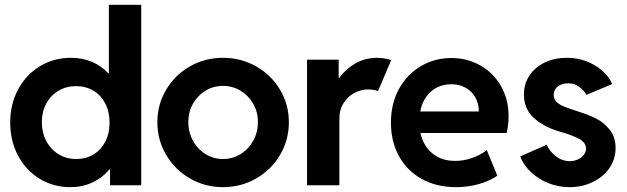

<svg xmlns="http://www.w3.org/2000/svg" viewBox="-20 -772 2612 800"><path d="M438.5 0V-66.4H436Q406.2 -30.8 364.7 -11.5Q323.2 7.8 272.5 7.8Q202.6 7.8 145.3 -27.1Q87.9 -62 55.2 -123.5Q22.5 -185.1 22.5 -261.7Q22.5 -338.4 55.9 -400.1Q89.4 -461.9 147.2 -496.6Q205.1 -531.2 275.4 -531.2Q323.2 -531.2 362.5 -514.6Q401.9 -498 430.7 -466.8H433.6V-752H568.4V0ZM436.5 -260.7Q436.5 -306.2 418.7 -340.8Q400.9 -375.5 369.1 -394.3Q337.4 -413.1 296.9 -413.1Q256.3 -413.1 223.9 -394Q191.4 -375 172.9 -340.6Q154.3 -306.2 154.3 -262.7Q154.3 -219.7 172.6 -184.8Q190.9 -149.9 223.6 -129.6Q256.3 -109.4 297.9 -109.4Q337.9 -109.4 369.4 -128.4Q400.9 -147.5 418.7 -181.6Q436.5 -215.8 436.5 -260.7Z M635.7 -262.7Q635.7 -336.4 672.1 -397.9Q708.5 -459.5 771.2 -495.4Q834 -531.2 909.2 -531.2Q984.4 -531.2 1047.4 -495.4Q1110.4 -459.5 1147 -397.9Q1183.6 -336.4 1183.6 -262.7Q1183.6 -189 1147 -126.7Q1110.4 -64.5 1047.4 -28.3Q984.4 7.8 909.2 7.8Q834.5 7.8 771.7 -28.3Q709 -64.5 672.4 -126.5Q635.7 -188.5 635.7 -262.7ZM1054.7 -263.7Q1054.7 -305.2 1035.2 -339.6Q1015.6 -374 982.2 -394Q948.7 -414.1 909.2 -414.1Q869.1 -414.1 836.2 -394Q803.2 -374 783.9 -339.6Q764.6 -305.2 764.6 -263.7Q764.6 -221.7 783.9 -186Q803.2 -150.4 836.4 -129.9Q869.6 -109.4 909.2 -109.4Q949.2 -109.4 982.7 -130.1Q1016.1 -150.9 1035.4 -186.3Q1054.7 -221.7 1054.7 -263.7Z M1259.3 -523.4H1391.1V-448.2H1394Q1420.4 -484.4 1460.4 -507.6Q1500.5 -530.8 1552.2 -531.2Q1570.3 -530.8 1586.4 -527.8Q1602.5 -524.9 1609.9 -521.5L1555.2 -392.6Q1550.3 -395 1538.3 -397.2Q1526.4 -399.4 1513.2 -399.4Q1485.4 -399.4 1458 -385.5Q1430.7 -371.6 1412.4 -343.8Q1394 -315.9 1394 -277.3V0H1259.3Z M1608.9 -260.7Q1608.9 -340.8 1642.8 -402.1Q1676.8 -463.4 1734.4 -496.8Q1792 -530.3 1860.8 -530.3Q1925.8 -530.3 1980.2 -500Q2034.7 -469.7 2066.9 -414.3Q2099.1 -358.9 2099.1 -287.1Q2099.1 -270.5 2097.4 -255.1Q2095.7 -239.7 2091.3 -217.8H1731.9Q1743.7 -164.1 1781.7 -132.8Q1819.8 -101.6 1876.5 -101.6Q1913.6 -101.6 1948.7 -114.3Q1983.9 -127 2008.3 -146.5L2052.2 -40Q2020.5 -18.1 1975.6 -5.1Q1930.7 7.8 1880.4 7.8Q1798.8 7.8 1737.3 -26.4Q1675.8 -60.5 1642.3 -121.6Q1608.9 -182.6 1608.9 -260.7ZM1975.1 -307.6Q1975.1 -340.8 1960.4 -366.5Q1945.8 -392.1 1919.9 -406.5Q1894 -420.9 1860.8 -420.9Q1810.1 -420.9 1775.6 -390.4Q1741.2 -359.9 1731 -307.6Z M2147.5 -120.1 2257.8 -168.9Q2270.5 -140.6 2296.6 -120.6Q2322.8 -100.6 2353.5 -100.6Q2372.6 -100.6 2388.2 -107.9Q2403.8 -115.2 2412.8 -127.2Q2421.9 -139.2 2421.9 -152.3Q2421.9 -177.7 2393.3 -193.1Q2364.7 -208.5 2319.3 -221.7Q2314.9 -222.7 2311.5 -223.9Q2308.1 -225.1 2305.7 -225.6Q2243.7 -244.6 2203.4 -281.5Q2163.1 -318.4 2163.1 -378.9Q2163.1 -423.3 2186.5 -458Q2210 -492.7 2250.7 -512Q2291.5 -531.2 2341.8 -531.2Q2385.3 -531.2 2423.1 -516.8Q2460.9 -502.4 2489 -477.8Q2517.1 -453.1 2531.2 -421.9L2423.8 -377Q2412.1 -396 2393.1 -410.4Q2374 -424.8 2346.7 -424.8Q2320.8 -424.8 2304 -411.6Q2287.1 -398.4 2287.1 -377Q2287.1 -358.9 2299.3 -347.2Q2311.5 -335.4 2330.6 -327.9Q2349.6 -320.3 2391.6 -306.6Q2432.1 -293.9 2463.9 -278.1Q2495.6 -262.2 2520.3 -231.7Q2544.9 -201.2 2544.9 -155.3Q2544.9 -108.4 2519 -71.3Q2493.2 -34.2 2449.2 -13.2Q2405.3 7.8 2353.5 7.8Q2306.6 7.8 2264.6 -9Q2222.7 -25.9 2191.9 -55.2Q2161.1 -84.5 2147.5 -120.1Z"/></svg>

Font: Reddit Sans Chocolate
Style: Bold
Weight: 700
Designer: Stephen Hutchings
Foundry: Reddit
Version: Version 1.011